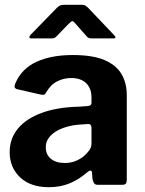

<svg xmlns="http://www.w3.org/2000/svg" viewBox="-20 -769 603 799"><path d="M341 -50.6Q310 -23.2 271.3 -6.6Q232.7 10 183.1 10Q106.9 10 63.6 -31.1Q20.2 -72.3 20.2 -135.7Q20.2 -192.4 54.8 -234.1Q89.5 -275.8 154.4 -299.5Q219.4 -323.1 310 -325.1L345.1 -327.7Q350.3 -328 355.5 -330.8Q360.7 -333.6 360.7 -342V-363Q360.7 -401.3 338.7 -422.8Q316.8 -444.3 275.8 -444.3Q245.9 -444.3 218.5 -430.8Q191 -417.2 172 -384.3Q168.3 -377.5 164.5 -375.4Q160.7 -373.4 149.9 -375.4L49.6 -398.2Q44 -400.2 41.4 -404.7Q38.8 -409.2 44.6 -423.9Q70.2 -483 131.4 -511.5Q192.6 -540 282.8 -540Q365.5 -540 414.6 -519.1Q463.7 -498.3 485.7 -460.7Q507.6 -423.1 507.6 -372.7V-22.1Q507.6 -9.7 503.7 -4.9Q499.7 0 488.3 0H385.5Q375.1 0 370.5 -8.1Q365.8 -16.1 364.4 -27.5L363.1 -50Q360.4 -67.7 341 -50.6ZM360.7 -236.1Q360.7 -253.5 346 -252.9L317.6 -250.9Q292.1 -249.8 265.9 -243.4Q239.8 -237 218.5 -225.4Q197.2 -213.7 183.9 -196.4Q170.5 -179.1 170.5 -155.8Q170.5 -125.9 191.7 -108.3Q212.9 -90.7 249.7 -90.7Q274.5 -90.7 294.4 -98.9Q314.2 -107 327.9 -118.3Q342.4 -130.6 351.6 -143.7Q360.7 -156.8 360.7 -171V-236.1ZM341.1 -617.2 295 -669.5Q285.8 -681.2 281.3 -681.2Q276.8 -681.2 265.3 -669.5L214.7 -617.2Q208.2 -611.1 204.3 -610.1Q200.4 -609.1 191.8 -609.1H110.6Q102.8 -609.1 102.3 -613.5Q101.8 -617.9 107.9 -624.8L216.2 -735.9Q222.6 -742.7 229.5 -745.9Q236.3 -749.1 248.3 -749.1H321.2Q330.7 -749.1 336 -745.4Q341.3 -741.7 345.7 -737.6L453 -624.8Q468.6 -609.1 451.3 -609.1H364.7Q357.1 -609.1 351.5 -610.2Q345.8 -611.4 341.1 -617.2Z"/></svg>

Font: Libre Franklin Thin
Style: Regular
Weight: 100
Designer: Pablo Impallari, Rodrigo Fuenzalida, Nhung Nguyen
Foundry: Impallari Type
Version: Version 3.000